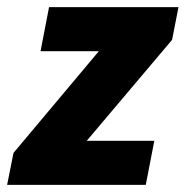

<svg xmlns="http://www.w3.org/2000/svg" viewBox="-30 -520 522 540"><path d="M-10 0 8 -90 248 -376H84L108 -500H472L454 -408L214 -124H404L380 0Z"/></svg>

Font: Source Sans 3 Black
Style: Italic
Weight: 900
Italic angle: -11°
Designer: Paul D. Hunt
Foundry: Adobe
Version: Version 3.052;hotconv 1.1.0;makeotfexe 2.6.0